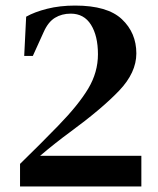

<svg xmlns="http://www.w3.org/2000/svg" viewBox="-20 -670 568 690"><path d="M67 -469 74 -610Q104 -627 149.5 -638.5Q195 -650 250 -650Q366 -650 418 -601Q470 -552 470 -478Q470 -409 408 -344Q346 -279 230 -194Q208 -178 179.5 -155.5Q151 -133 124 -110H488V0H52V-81Q126 -153 189 -218Q262 -293 297 -351.5Q332 -410 332 -475Q332 -541 307 -581Q282 -621 234 -621Q202 -621 177.5 -606Q153 -591 137 -555L98 -469Z"/></svg>

Font: DM Serif Text
Style: Regular
Weight: 400
Designer: Colophon Foundry, Frank Grießhammer
Foundry: Colophon Foundry
Version: Version 5.200; ttfautohint (v1.8.3)